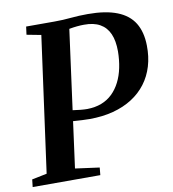

<svg xmlns="http://www.w3.org/2000/svg" viewBox="-91 -823 807 896"><g transform="rotate(-10 312.0 -375.0)"><path d="M-8.5 0 -4.5 -35.5 66.5 -50 154.5 -692 86.5 -705 91.5 -743H226Q267 -743 304.5 -746.8Q342 -750.5 385 -750.5Q469 -750.5 523.2 -729.2Q577.5 -708 603.8 -665.2Q630 -622.5 631 -558Q632 -505.5 618.5 -460.5Q605 -415.5 578 -379.8Q551 -344 511.5 -318.8Q472 -293.5 421 -280Q370 -266.5 308 -266.5Q293 -266.5 273.2 -267.5Q253.5 -268.5 235.8 -269.8Q218 -271 208.5 -272L210 -326Q223 -323 240 -320.5Q257 -318 274.2 -316.2Q291.5 -314.5 306.5 -314.5Q343.5 -315 373.5 -326.5Q403.5 -338 425.8 -359.8Q448 -381.5 463 -411.2Q478 -441 485.5 -477.2Q493 -513.5 493.5 -554.5Q493.5 -605 478.8 -638.2Q464 -671.5 434.2 -688.2Q404.5 -705 358.5 -704.5Q343.5 -704.5 325.8 -702.8Q308 -701 290.2 -697.8Q272.5 -694.5 256 -689.5L292 -726.5L201 -51L315.5 -35.5L312 0Z"/></g></svg>

Font: Merriweather 60pt SemiBold
Style: Italic
Weight: 600
Italic angle: -7.8°
Version: Version 2.101